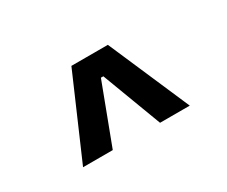

<svg xmlns="http://www.w3.org/2000/svg" viewBox="-61 -847 709 601"><g transform="rotate(-30 293.0 -546.5)"><path d="M100.1 -400.4 227.1 -693.4H358.9L485.8 -400.4H378.4L297.4 -615.2H288.6L207.5 -400.4Z"/></g></svg>

Font: CaskaydiaCove NFP
Style: Regular
Weight: 400
Designer: Aaron Bell
Foundry: Saja Typeworks
Version: Version 2111.001; VTT 6.35;Nerd Fonts 3.1.1